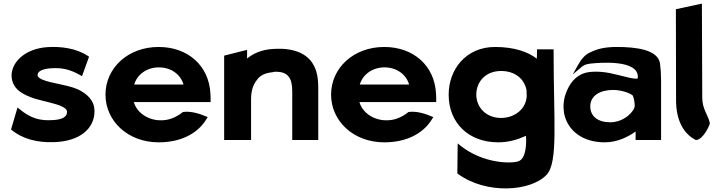

<svg xmlns="http://www.w3.org/2000/svg" viewBox="-20 -765 3984 1063"><path d="M41 -48C106 6 188 25 278 22C424 18 503 -55 503 -148C504 -211 460 -246 412 -270C350 -297 262 -303 213 -325C196 -333 188 -339 188 -350C188 -370 215 -384 263 -387C322 -391 368 -381 424 -349L434 -343L473 -451L467 -455C403 -498 317 -509 241 -504C120 -495 47 -424 44 -350C44 -271 107 -241 172 -219C222 -204 287 -193 324 -175C341 -166 351 -159 351 -144C351 -118 323 -102 270 -100C204 -96 152 -108 88 -161L77 -170Z M721 -200H1146V-210C1146 -222 1146 -235 1145 -247C1137 -401 1021 -505 858 -505C688 -505 564 -388 564 -241C564 -95 688 23 858 23C976 23 1072 -21 1124 -107L1130 -117L1119 -121C1096 -131 1042 -152 993 -145C950 -111 908 -97 863 -99C793 -102 736 -145 721 -200ZM996 -297H723C738 -349 789 -392 860 -392C927 -392 980 -353 996 -297Z M1742 10V-270C1742 -283 1742 -296 1741 -309C1735 -423 1671 -489 1540 -495H1539C1524 -495 1507 -495 1491 -494C1428 -490 1382 -469 1348 -441V-489L1221 -457V10H1370V-216C1370 -263 1382 -298 1403 -323C1419 -347 1447 -361 1488 -365C1494 -366 1499 -368 1506 -368C1572 -368 1598 -336 1598 -260V10Z M1970 -200H2395V-210C2395 -222 2395 -235 2394 -247C2386 -401 2270 -505 2107 -505C1937 -505 1813 -388 1813 -241C1813 -95 1937 23 2107 23C2225 23 2321 -21 2373 -107L2379 -117L2368 -121C2345 -131 2291 -152 2242 -145C2199 -111 2157 -97 2112 -99C2042 -102 1985 -145 1970 -200ZM2245 -297H1972C1987 -349 2038 -392 2109 -392C2176 -392 2229 -353 2245 -297Z M2754 -112C2671 -112 2617 -171 2617 -241C2617 -315 2671 -372 2754 -372C2831 -372 2883 -329 2895 -266C2895 -257 2896 -246 2896 -237C2896 -166 2833 -112 2754 -112ZM3006 203C3071 133 3045 -91 3045 -482V-492H2953V-482C2953 -474 2953 -455 2952 -440C2905 -477 2829 -505 2721 -505C2559 -505 2464 -380 2464 -241C2464 -85 2574 23 2738 23C2797 23 2845 8 2892 -13C2895 26 2894 113 2850 128C2810 142 2655 141 2530 42L2514 29L2512 195L2516 198C2671 312 2918 296 3006 203Z M3250 -476C3217 -464 3194 -430 3179 -403L3151 -353L3195 -390C3210 -403 3221 -410 3250 -413C3296 -418 3522 -438 3511 -333C3511 -331 3510 -328 3492 -330C3451 -334 3370 -363 3308 -367C3278 -369 3253 -369 3225 -363C3162 -346 3131 -298 3112 -246C3100 -212 3097 -176 3103 -137C3123 -41 3206 23 3328 23C3402 23 3463 -11 3499 -37V10H3640V-320C3640 -354 3638 -384 3634 -415C3621 -490 3503 -505 3395 -505C3328 -505 3286 -494 3250 -476ZM3359 -88C3290 -88 3248 -121 3248 -176C3248 -236 3303 -267 3374 -267C3425 -267 3474 -247 3484 -235C3490 -219 3494 -198 3494 -179C3494 -151 3437 -88 3359 -88Z M3832 10H3834C3872 10 3911 -74 3910 -83C3902 -127 3868 -159 3868 -224L3866 -745L3722 -714L3723 -210C3723 -104 3761 -26 3832 10Z"/></svg>

Font: Bluebird
Style: SfBdExt
Weight: 700
Designer: Jasper
Foundry: Cannot Into Space Fonts
Version: Version 0.98